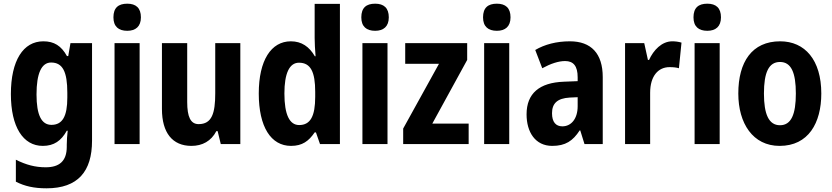

<svg xmlns="http://www.w3.org/2000/svg" viewBox="-20 -781 4513 1041"><path d="M215 -557C106 -557 39 -453 39 -271C39 -93 105 10 212 10C273 10 312 -18 342 -72H347C344 -48 342 -17 342 4V15C342 93 301 126 228 126C171 126 122 113 66 85V204C114 229 166 240 232 240C403 240 479 148 479 -18V-547H362L350 -477H343C312 -533 273 -557 215 -557ZM257 -442C320 -442 345 -392 345 -278V-252C345 -151 319 -104 259 -104C205 -104 178 -157 178 -269C178 -383 205 -442 257 -442Z M670 -761C622 -761 595 -739 595 -687C595 -637 623 -614 670 -614C715 -614 744 -637 744 -687C744 -738 717 -761 670 -761ZM737 -547H601V0H737Z M1283 -547H1147V-275C1147 -167 1129 -108 1057 -108C1013 -108 995 -148 995 -228V-547H858V-190C858 -61 915 10 1018 10C1077 10 1125 -16 1153 -70H1160L1177 0H1283Z M1558 10C1619 10 1654 -16 1686 -63H1693L1715 0H1823V-760H1686V-575C1686 -549 1688 -513 1691 -476H1687C1657 -528 1615 -557 1557 -557C1450 -557 1383 -454 1383 -274C1383 -93 1449 10 1558 10ZM1602 -103C1550 -103 1522 -159 1522 -274C1522 -383 1549 -441 1601 -441C1665 -441 1689 -390 1689 -283V-256C1689 -151 1663 -103 1602 -103Z M2014 -761C1966 -761 1939 -739 1939 -687C1939 -637 1967 -614 2014 -614C2059 -614 2088 -637 2088 -687C2088 -738 2061 -761 2014 -761ZM2081 -547H1945V0H2081Z M2521 0V-111H2324L2513 -456V-547H2177V-435H2360L2166 -84V0Z M2674 -761C2626 -761 2599 -739 2599 -687C2599 -637 2627 -614 2674 -614C2719 -614 2748 -637 2748 -687C2748 -738 2721 -761 2674 -761ZM2741 -547H2605V0H2741Z M3070 -557C2997 -557 2933 -540 2882 -510L2920 -411C2966 -436 3008 -450 3044 -450C3089 -450 3112 -423 3112 -362V-341L3037 -338C2905 -333 2835 -275 2835 -161C2835 -65 2882 10 2974 10C3046 10 3086 -17 3123 -74H3126L3149 0H3248V-363C3248 -491 3185 -557 3070 -557ZM3069 -252 3112 -254V-205C3112 -137 3077 -96 3029 -96C2994 -96 2973 -119 2973 -167C2973 -220 3001 -248 3069 -252Z M3625 -557C3568 -557 3523 -509 3499 -456H3493L3473 -547H3369V0H3505V-278C3505 -369 3549 -417 3610 -417C3632 -417 3648 -415 3661 -411L3675 -550C3658 -555 3641 -557 3625 -557Z M3815 -761C3767 -761 3740 -739 3740 -687C3740 -637 3768 -614 3815 -614C3860 -614 3889 -637 3889 -687C3889 -738 3862 -761 3815 -761ZM3882 -547H3746V0H3882Z M4433 -274C4433 -456 4344 -557 4210 -557C4057 -557 3983 -445 3983 -274C3983 -112 4062 10 4207 10C4363 10 4433 -114 4433 -274ZM4122 -274C4122 -388 4148 -445 4209 -445C4270 -445 4295 -387 4295 -274C4295 -161 4270 -102 4209 -102C4148 -102 4122 -162 4122 -274Z"/></svg>

Font: Noto Sans Hebrew Condensed
Style: Bold
Weight: 700
Width: 3
Designer: Monotype Design Team
Foundry: Monotype Imaging Inc.
Version: Version 2.004